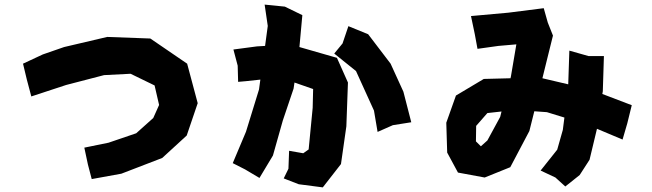

<svg xmlns="http://www.w3.org/2000/svg" viewBox="-20 -771 2836 835"><path d="M80.1 -494.1 96.7 -424.8 116.2 -351.6 267.6 -401.4 432.6 -444.3 547.9 -450.2 652.3 -399.4 671.9 -314.5 646.5 -257.8 572.3 -191.4 452.1 -150.4 346.7 -128.9 362.3 -55.7 378.9 7.8 507.8 -15.6 685.5 -84 792 -181.6 839.8 -322.3 793.9 -494.1 633.8 -603.5 446.3 -610.4 258.8 -566.4 166 -534.2Z M1433.6 -538.1 1528.3 -461.9 1606.4 -290 1622.1 -197.3 1688.5 -226.6 1768.6 -239.3 1734.4 -372.1 1678.7 -494.1 1581.1 -622.1 1495.1 -657.2 1469.7 -582ZM1130.9 -751 1144.5 -658.2 1132.8 -571.3 1097.7 -569.3 995.1 -555.7 1013.7 -485.4 1015.6 -415 1049.8 -418 1112.3 -424.8 1106.4 -381.8 1049.8 -198.2 992.2 -61.5 1045.9 -34.2 1108.4 2.9 1167 -94.7 1210 -247.1 1256.8 -385.7 1260.7 -412.1 1341.8 -383.8 1339.8 -301.8 1322.3 -121.1 1298.8 -104.5 1237.3 -115.2 1234.4 -37.1 1213.9 4.9 1279.3 30.3 1383.8 43.9 1462.9 -57.6 1486.3 -221.7 1493.2 -412.1 1445.3 -519.5 1282.2 -566.4 1294.9 -705.1 1218.8 -742.2Z M2161.1 -286.1 2155.3 -262.7 2099.6 -160.2 2071.3 -134.8 2049.8 -156.2 2050.8 -223.6 2099.6 -279.3ZM2456.1 -550.8 2451.2 -404.3 2338.9 -430.7 2358.4 -509.8 2384.8 -616.2 2362.3 -672.9 2344.7 -735.4 2190.4 -715.8 2028.3 -701.2 2044.9 -622.1 2056.6 -558.6 2147.5 -571.3 2225.6 -578.1 2202.1 -439.5 2200.2 -430.7 2084 -427.7 1962.9 -355.5 1920.9 -237.3 1924.8 -107.4 1971.7 -20.5 2087.9 1 2199.2 -43.9 2282.2 -201.2 2303.7 -287.1 2358.4 -283.2 2434.6 -259.8 2427.7 -206.1 2403.3 -120.1 2331.1 -29.3 2395.5 1 2438.5 40 2501 -9.8 2543.9 -76.2 2576.2 -210.9 2687.5 -164.1 2708 -234.4 2727.5 -313.5 2599.6 -362.3 2601.6 -374 2606.4 -527.3H2539.1Z"/></svg>

Font: MaokenAssortedSans-TC
Style: Regular
Weight: 500
Version: Version 0.83